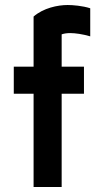

<svg xmlns="http://www.w3.org/2000/svg" viewBox="-20 -746 410 766"><path d="M114 -680V-480H35V-372H114V0H226V-372H315V-480H226V-609C235 -612 246 -614 260 -614C280 -614 309 -610 340 -601V-713C309 -723 270 -726 250 -726C210 -726 153 -714 114 -680Z"/></svg>

Font: KT Kiyosuna Sans Bold
Style: Regular
Weight: 700
Designer: [Zen Kaku Gothic] Yoshimichi Ohira
Version: Version 1.010;Glyphs 3.1.2 (3151)